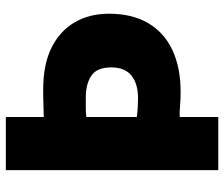

<svg xmlns="http://www.w3.org/2000/svg" viewBox="-75 -693 768 658"><g transform="rotate(-90 309.0 -364.0)"><path d="M55 -728H237V-598Q255 -598 276 -599Q297 -600 331 -600Q417 -600 474.5 -571.5Q532 -543 561.5 -492Q591 -441 591 -375Q591 -294 558 -239Q525 -184 465 -156.5Q405 -129 324 -129Q296 -129 274.5 -131Q253 -133 237 -132V0H55ZM302 -275Q351 -275 379 -297.5Q407 -320 407 -367Q407 -416 378.5 -435Q350 -454 304 -454Q283 -454 267 -454Q251 -454 237 -452V-279Q252 -277 268.5 -276Q285 -275 302 -275Z"/></g></svg>

Font: Murecho Thin ExtraBold
Style: Regular
Weight: 800
Version: Version 1.010